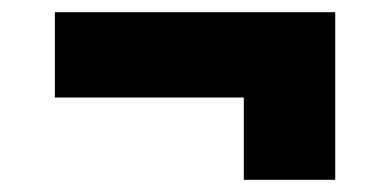

<svg xmlns="http://www.w3.org/2000/svg" viewBox="-20 -470 640 315"><path d="M530 -175V-450H70V-310H380V-175Z"/></svg>

Font: Tekne LDO ExtraBold
Style: Regular
Weight: 800
Monospace: yes
Designer: Alessio Laiso, Mario Rullo, Paolo Rosset
Foundry: Alessio Laiso
Version: Version 1.000;hotconv 1.0.109;makeotfexe 2.5.65596